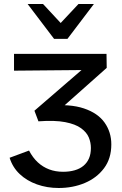

<svg xmlns="http://www.w3.org/2000/svg" viewBox="-20 -927 607 959"><path d="M273 12Q215 12 164.5 -6Q114 -24 78.5 -57.5Q43 -91 28 -139L125 -175Q144 -139 169 -116Q194 -93 225.5 -81Q257 -69 295 -69Q327 -69 353 -76.5Q379 -84 397 -99Q415 -114 424.5 -136Q434 -158 434 -188Q434 -215 423.5 -240.5Q413 -266 385 -286.5Q357 -307 305.5 -317Q254 -327 172 -321L152 -374L445 -627L484 -578L50 -574V-658H512L513 -588L235 -341L218 -399Q329 -409 399 -385.5Q469 -362 502.5 -314.5Q536 -267 536 -206Q536 -135 499.5 -86.5Q463 -38 403.5 -13Q344 12 273 12ZM250 -733 268 -796 372 -907H449L317 -733ZM250 -733 118 -907H195L300 -794L317 -733Z"/></svg>

Font: Ysabeau SC SemiBold
Style: Regular
Weight: 600
Designer: Christian Thalmann (Catharsis Fonts)
Version: Version 2.001;gftools[0.9.30]; featfreeze: smcp